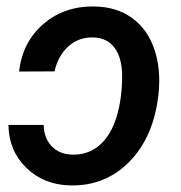

<svg xmlns="http://www.w3.org/2000/svg" viewBox="-20 -558 553 588"><path d="M113.8 -175.3Q114.7 -134.8 138.4 -110.1Q162.1 -85.4 200.7 -84.5Q249 -83 284.2 -112.8Q319.3 -142.6 336.9 -200Q354.5 -257.3 354 -329.1Q353 -382.3 330.3 -412.4Q307.6 -442.4 265.1 -443.4Q220.7 -444.3 189.2 -415.8Q157.7 -387.2 147 -339.4L38.6 -338.9Q48.3 -428.7 112.8 -484.4Q177.2 -540 270 -538.1Q336.9 -537.1 384 -503.2Q431.2 -469.2 452.1 -408.9Q473.1 -348.6 465.8 -273.9L465.3 -268.6Q450.7 -138.7 376.5 -63Q302.2 12.7 193.8 9.8Q113.8 7.8 60.3 -44.4Q6.8 -96.7 5.9 -175.3Z"/></svg>

Font: Roboto Medium
Style: Italic
Weight: 500
Italic angle: -12°
Designer: Google
Version: Version 2.134; 2016